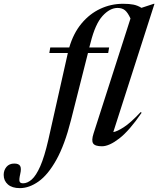

<svg xmlns="http://www.w3.org/2000/svg" viewBox="-202 -763 838 1016"><path d="M173.5 -127Q140.5 3.5 96.2 82.8Q52 162 2.2 197.2Q-47.5 232.5 -97 232.5Q-138 232.5 -160.2 213Q-182.5 193.5 -182.5 162.5Q-182.5 138 -167.8 120.2Q-153 102.5 -126.5 102.5Q-103 102.5 -95.5 115Q-88 127.5 -95 158Q-102 188.5 -98.2 197.8Q-94.5 207 -80 207Q-57 207 -34 186.8Q-11 166.5 11 116.8Q33 67 53.5 -22L157 -482.5H59L64 -512H164.5Q186.5 -587 229.2 -638.5Q272 -690 328.8 -716.5Q385.5 -743 449.5 -743Q482.5 -743 504.5 -738.5Q526.5 -734 546.5 -721.5L612 -743H615.5L397.5 -64Q417.5 -67 453.2 -90Q489 -113 542.5 -170L547.5 -166.5Q483 -72 429.5 -30.5Q376 11 337.5 11Q300.5 11 290.8 -4.2Q281 -19.5 293 -56.5L488.5 -665Q474.5 -696 459.5 -708.5Q444.5 -721 420 -721Q379.5 -721 340.8 -678.8Q302 -636.5 277 -536L270.5 -512H375.5L370.5 -482.5H263.5Z"/></svg>

Font: Newsreader 72pt Medium
Style: Italic
Weight: 500
Italic angle: -17°
Designer: Hugues Gentile
Foundry: Production Type
Version: Version 1.003; ttfautohint (v1.8.3)